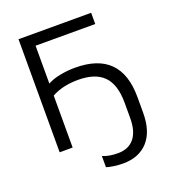

<svg xmlns="http://www.w3.org/2000/svg" viewBox="-158 -821 1000 1125"><g transform="rotate(-20 342.0 -258.0)"><path d="M416 189Q388 189 359.5 185Q331 181 313 175V105Q351 122 408 122Q474 122 509.5 79Q545 36 545 -48V-142Q545 -256 493 -309Q441 -362 334 -362Q237 -362 169 -324V0H88V-705H541V-635H169V-399Q199 -416 245.5 -425.5Q292 -435 342 -435Q627 -435 627 -148V-51Q627 66 571 127.5Q515 189 416 189Z"/></g></svg>

Font: Mulish
Style: Regular
Weight: 400
Designer: Vernon Adams
Foundry: Vernon Adams
Version: Version 3.603; ttfautohint (v1.8.3)